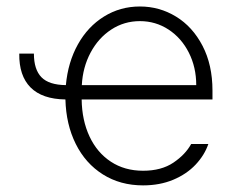

<svg xmlns="http://www.w3.org/2000/svg" viewBox="-20 -558 719 589"><path d="M182.1 -296.9Q188.5 -367.2 219 -421.9Q249.5 -476.6 299.1 -507.3Q348.6 -538.1 409.2 -538.1Q469.2 -538.1 520 -507.1Q570.8 -476.1 601.3 -417.5Q631.8 -358.9 631.8 -280.3V-252.9H230.5Q231.4 -189 254.6 -139.4Q277.8 -89.8 320.1 -62Q362.3 -34.2 418.9 -34.2Q475.1 -34.2 512 -59.1Q548.8 -84 566.4 -116.2H619.1Q607.4 -82 580.1 -53Q552.7 -23.9 511.5 -6.6Q470.2 10.7 418.9 10.7Q349.1 10.7 295.7 -22.9Q242.2 -56.6 212.4 -116.5Q182.6 -176.3 180.7 -252.9Q109.4 -253.9 73.7 -289.8Q38.1 -325.7 39.1 -393.6H84Q84 -344.7 107.2 -321Q130.4 -297.4 182.1 -296.9ZM582 -296.9Q582 -351.6 559.3 -396.5Q536.6 -441.4 497.1 -467.3Q457.5 -493.2 409.2 -493.2Q360.8 -493.2 321.3 -467.3Q281.7 -441.4 257.8 -396.5Q233.9 -351.6 231 -296.9Z"/></svg>

Font: Pretendard GOV ExtraLight
Style: Regular
Weight: 200
Designer: Base glyphs from Inter by Rasmus Andersson; Hangeul glyphs from Noto Sans CJK(Source Han Sans) by Jang Soo-young and Kan
Foundry: Kil Hyung-jin
Version: Version 1.309